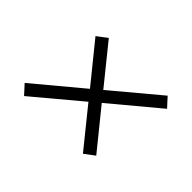

<svg xmlns="http://www.w3.org/2000/svg" viewBox="-81 -681 713 713"><g transform="rotate(45 275.0 -325.0)"><path d="M87 -136 54 -172 241 -328 117 -481 157 -511 279 -360 463 -514 496 -478 309 -322 433 -169 393 -139 271 -290Z"/></g></svg>

Font: Lode Dark
Style: Italic
Weight: 400
Italic angle: -11°
Monospace: yes
Designer: Belleve Invis
Foundry: Belleve Invis
Version: Version 29.2.0; ttfautohint (v1.8.3)